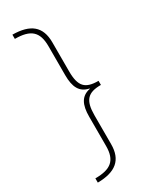

<svg xmlns="http://www.w3.org/2000/svg" viewBox="-223 -768 785 980"><g transform="rotate(-30 170.0 -278.0)"><path d="M41 133V158C146 157 198 115 198 22V-148C198 -237 227 -266 304 -266V-290C227 -290 198 -317 198 -407V-578C198 -672 146 -713 41 -714V-689C133 -689 171 -657 171 -571V-400C171 -330 191 -290 245 -279V-277C191 -266 171 -226 171 -155V17C171 101 133 133 41 133Z"/></g></svg>

Font: Noto Sans Arabic SemCond Thin
Style: Regular
Weight: 100
Width: 4
Designer: Monotype Design Team, Nadine Chahine, Nizar Qandah and Khaled Hosny
Foundry: Monotype Imaging Inc.
Version: Version 2.012